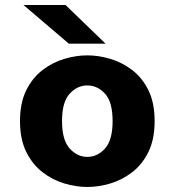

<svg xmlns="http://www.w3.org/2000/svg" viewBox="-20 -732 690 763"><path d="M327 11Q282.5 11 235.5 -3Q188.5 -17 148.8 -47.8Q109 -78.5 84.2 -128.5Q59.5 -178.5 59.5 -251Q59.5 -323 84.2 -373Q109 -423 148.8 -453.5Q188.5 -484 235.5 -498Q282.5 -512 327 -512Q372 -512 418.8 -498Q465.5 -484 505.5 -453.5Q545.5 -423 570 -373Q594.5 -323 594.5 -251Q594.5 -178.5 570 -128.5Q545.5 -78.5 505.5 -47.8Q465.5 -17 418.8 -3Q372 11 327 11ZM327 -108.5Q367.5 -108.5 397.5 -142Q427.5 -175.5 427.5 -251Q427.5 -326.5 397.5 -359.5Q367.5 -392.5 327 -392.5Q287 -392.5 256.8 -359.5Q226.5 -326.5 226.5 -251Q226.5 -175.5 256.8 -142Q287 -108.5 327 -108.5ZM253.5 -558.5 73.5 -712H240.5L399.5 -558.5Z"/></svg>

Font: Trispace
Style: Bold
Weight: 700
Designer: Tyler Finck
Foundry: Etcetera Type Company
Version: Version 1.210; ttfautohint (v1.8.3)